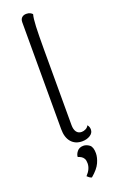

<svg xmlns="http://www.w3.org/2000/svg" viewBox="-178 -771 618 1021"><g transform="rotate(-20 131.0 -260.5)"><path d="M170 10Q131 10 108.5 -16Q86 -42 86 -89V-694Q86 -711 95.5 -720Q105 -729 121 -729Q134 -729 142.5 -724.5Q151 -720 155 -715Q149 -694 147 -648Q145 -602 145 -520V-91Q145 -66 155 -52Q165 -38 184 -38Q196 -38 207.5 -44Q219 -50 224 -61Q230 -54 232 -47Q234 -40 234 -34Q234 -14 215 -2Q196 10 170 10ZM152 208Q144 206 138 201.5Q132 197 127 192Q142 176 149 160.5Q156 145 156 129Q156 112 150.5 102.5Q145 93 136.5 88Q128 83 118 80Q118 65 130.5 49.5Q143 34 166 34Q183 34 199.5 46Q216 58 216 94Q216 118 203 147Q190 176 152 208Z"/></g></svg>

Font: Arima Light
Style: Regular
Weight: 300
Designer: Joana Correia and Natanael Gama
Foundry: NDISCOVER
Version: Version 1.101;gftools[0.9.23]